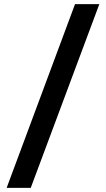

<svg xmlns="http://www.w3.org/2000/svg" viewBox="-20 -795 510 924"><path d="M12 109 341 -775H458L128 109Z"/></svg>

Font: Host Grotesk Light SemiBold
Style: Regular
Weight: 600
Version: Version 1.003